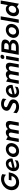

<svg xmlns="http://www.w3.org/2000/svg" viewBox="3464 -4242 794 7761"><g transform="rotate(-90 3860.5 -362.0)"><path d="M388 -107Q332 -107 288.5 -132Q245 -157 221 -201Q197 -245 197 -302Q197 -328 201 -351Q212 -416 254.5 -471.5Q297 -527 359 -559.5Q421 -592 489 -592Q548 -592 596 -571.5Q644 -551 677 -514L703 -664Q664 -690 612 -703Q560 -716 503 -716Q398 -716 302.5 -667.5Q207 -619 142 -535.5Q77 -452 59 -351Q53 -315 53 -282Q53 -196 91.5 -128.5Q130 -61 199.5 -23Q269 15 359 15Q461 15 545.5 -28.5Q630 -72 688.5 -159Q747 -246 769 -371L775 -404H468L449 -294H623Q613 -236 577.5 -193.5Q542 -151 492 -129Q442 -107 388 -107Z M1066 -90Q1021 -90 992 -109Q963 -128 951 -162L1332 -253Q1335 -277 1335 -299Q1335 -397 1282 -459.5Q1229 -522 1129 -522Q1055 -522 990.5 -487Q926 -452 882 -390.5Q838 -329 825 -254Q820 -224 820 -201Q820 -138 847.5 -89Q875 -40 926 -13Q977 14 1044 14Q1095 14 1149 -0.5Q1203 -15 1247 -43L1267 -161Q1223 -125 1167.5 -107.5Q1112 -90 1066 -90ZM1106 -416Q1151 -416 1178 -389.5Q1205 -363 1209 -318L957 -256L956 -261Q961 -300 981 -335.5Q1001 -371 1033.5 -393.5Q1066 -416 1106 -416Z M1954 -257Q1958 -278 1958 -303Q1958 -366 1929 -416.5Q1900 -467 1846.5 -495.5Q1793 -524 1722 -524Q1643 -524 1573 -488Q1503 -452 1456 -390Q1409 -328 1396 -255Q1392 -234 1392 -208Q1392 -145 1421 -95Q1450 -45 1503 -16.5Q1556 12 1626 12Q1715 12 1784.5 -23Q1854 -58 1897.5 -119Q1941 -180 1954 -257ZM1823 -293Q1823 -282 1819 -256Q1807 -193 1758.5 -148.5Q1710 -104 1648 -104Q1594 -104 1561 -138Q1528 -172 1528 -226Q1528 -241 1531 -257Q1542 -321 1589 -365Q1636 -409 1700 -409Q1761 -409 1792 -377.5Q1823 -346 1823 -293Z M2791 0 2849 -330Q2853 -351 2853 -376Q2853 -442 2816 -482.5Q2779 -523 2708 -523Q2596 -523 2519 -434Q2507 -479 2471 -501Q2435 -523 2384 -523Q2337 -523 2293 -503Q2249 -483 2213 -445L2090 -511L2000 0H2136L2187 -287Q2195 -338 2228 -370.5Q2261 -403 2307 -403Q2344 -403 2362.5 -381.5Q2381 -360 2381 -322Q2381 -305 2378 -287L2327 0H2463L2514 -287Q2522 -335 2555 -369Q2588 -403 2635 -403Q2670 -403 2689.5 -383Q2709 -363 2709 -323Q2709 -307 2706 -287L2655 0Z M3444 -106Q3375 -106 3307 -136Q3239 -166 3188 -221L3165 -88Q3210 -37 3276 -12.5Q3342 12 3421 12Q3530 12 3612 -37Q3694 -86 3717 -180Q3723 -207 3723 -230Q3723 -283 3695 -319.5Q3667 -356 3628.5 -377.5Q3590 -399 3529 -424Q3466 -449 3436.5 -468.5Q3407 -488 3407 -519Q3407 -555 3441 -577.5Q3475 -600 3531 -600Q3587 -600 3642.5 -574Q3698 -548 3735 -500L3759 -640Q3684 -715 3544 -715Q3478 -715 3418.5 -692.5Q3359 -670 3318 -626.5Q3277 -583 3266 -521Q3263 -502 3263 -486Q3263 -436 3289.5 -401Q3316 -366 3353 -345Q3390 -324 3450 -299Q3516 -272 3547 -251Q3578 -230 3578 -196Q3578 -188 3577 -184Q3570 -140 3531.5 -123Q3493 -106 3444 -106Z M4040 -90Q3995 -90 3966 -109Q3937 -128 3925 -162L4306 -253Q4309 -277 4309 -299Q4309 -397 4256 -459.5Q4203 -522 4103 -522Q4029 -522 3964.5 -487Q3900 -452 3856 -390.5Q3812 -329 3799 -254Q3794 -224 3794 -201Q3794 -138 3821.5 -89Q3849 -40 3900 -13Q3951 14 4018 14Q4069 14 4123 -0.5Q4177 -15 4221 -43L4241 -161Q4197 -125 4141.5 -107.5Q4086 -90 4040 -90ZM4080 -416Q4125 -416 4152 -389.5Q4179 -363 4183 -318L3931 -256L3930 -261Q3935 -300 3955 -335.5Q3975 -371 4007.5 -393.5Q4040 -416 4080 -416Z M5143 0 5201 -330Q5205 -351 5205 -376Q5205 -442 5168 -482.5Q5131 -523 5060 -523Q4948 -523 4871 -434Q4859 -479 4823 -501Q4787 -523 4736 -523Q4689 -523 4645 -503Q4601 -483 4565 -445L4442 -511L4352 0H4488L4539 -287Q4547 -338 4580 -370.5Q4613 -403 4659 -403Q4696 -403 4714.5 -381.5Q4733 -360 4733 -322Q4733 -305 4730 -287L4679 0H4815L4866 -287Q4874 -335 4907 -369Q4940 -403 4987 -403Q5022 -403 5041.5 -383Q5061 -363 5061 -323Q5061 -307 5058 -287L5007 0Z M5484 -512H5349L5258 0H5394ZM5359 -661Q5357 -649 5357 -644Q5357 -616 5376.5 -599.5Q5396 -583 5427 -583Q5468 -583 5498 -609.5Q5528 -636 5528 -678Q5528 -707 5508 -723Q5488 -739 5456 -739Q5427 -739 5396.5 -721.5Q5366 -704 5359 -661Z M5526 0H5820Q5955 0 6034 -53Q6113 -106 6129 -194Q6132 -214 6132 -231Q6132 -284 6100.5 -318.5Q6069 -353 6007 -366Q6060 -386 6095 -427Q6130 -468 6140 -526Q6143 -543 6143 -558Q6143 -629 6084.5 -665.5Q6026 -702 5928 -702H5649ZM5766 -588H5893Q5944 -588 5971 -570.5Q5998 -553 5998 -519Q5998 -468 5962 -438Q5926 -408 5859 -408H5735ZM5716 -304H5852Q5995 -304 5995 -227Q5995 -222 5993 -210Q5985 -164 5945.5 -139.5Q5906 -115 5837 -115H5683Z M6770 -257Q6774 -278 6774 -303Q6774 -366 6745 -416.5Q6716 -467 6662.5 -495.5Q6609 -524 6538 -524Q6459 -524 6389 -488Q6319 -452 6272 -390Q6225 -328 6212 -255Q6208 -234 6208 -208Q6208 -145 6237 -95Q6266 -45 6319 -16.5Q6372 12 6442 12Q6531 12 6600.5 -23Q6670 -58 6713.5 -119Q6757 -180 6770 -257ZM6639 -293Q6639 -282 6635 -256Q6623 -193 6574.5 -148.5Q6526 -104 6464 -104Q6410 -104 6377 -138Q6344 -172 6344 -226Q6344 -241 6347 -257Q6358 -321 6405 -365Q6452 -409 6516 -409Q6577 -409 6608 -377.5Q6639 -346 6639 -293Z M7081 -731H6945L6816 0H6952Z M7721 -731H7585L7533 -437Q7481 -524 7374 -524Q7310 -524 7249.5 -491Q7189 -458 7146 -397Q7103 -336 7089 -256Q7084 -230 7084 -197Q7084 -133 7109 -86Q7134 -39 7179 -14Q7224 11 7281 11Q7336 11 7379.5 -11Q7423 -33 7464 -74L7591 5ZM7220 -215Q7220 -237 7224 -256Q7237 -324 7284.5 -366.5Q7332 -409 7389 -409Q7440 -409 7473.5 -374Q7507 -339 7507 -285Q7507 -267 7505 -257Q7497 -213 7471.5 -178Q7446 -143 7410 -123.5Q7374 -104 7335 -104Q7277 -104 7248.5 -134.5Q7220 -165 7220 -215Z"/></g></svg>

Font: Geom SemiBold
Style: Bold Italic
Weight: 600
Italic angle: -10°
Version: Version 1.102